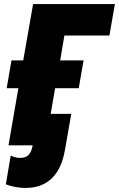

<svg xmlns="http://www.w3.org/2000/svg" viewBox="-20 -720 589 951"><path d="M22 0H142C133 44 117 62 79 62C64 62 51 59 33 51L9 193C40 205 75 211 106 211C220 211 282 140 302 21L333 -156H231L253 -283H370L394 -421H278L299 -544H522L549 -700H144L95 -421H37L13 -283H71Z"/></svg>

Font: Fixel Text 20240404 ExtraBold
Style: Italic
Weight: 800
Width: 4
Italic angle: -10°
Designer: AlfaBravo + MacPaw
Foundry: Kyrylo Tkachov, Marchela Mozhyna, Serhii Makarenko, Maria Weinstein, Zakhar Kryvoshyya
Version: Version 1.211;Glyphs 3.2 (3225)